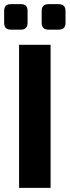

<svg xmlns="http://www.w3.org/2000/svg" viewBox="-22 -906 336 926"><path d="M30 -886H79Q111 -886 111 -853V-796Q111 -763 79 -763H30Q-2 -763 -2 -796V-853Q-2 -886 30 -886ZM212 -886H261Q294 -886 294 -853V-796Q294 -763 261 -763H212Q179 -763 179 -796V-853Q179 -886 212 -886ZM222 0H70V-690H222Z"/></svg>

Font: Exo 2.0
Style: Bold
Weight: 700
Designer: Natanael Gama
Version: Version 1.001;PS 001.001;hotconv 1.0.70;makeotf.lib2.5.58329